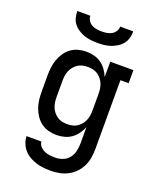

<svg xmlns="http://www.w3.org/2000/svg" viewBox="-172 -839 944 1161"><g transform="rotate(20 300.0 -258.5)"><path d="M297 223Q274 223 250.5 220.5Q227 218 204.5 211Q182 204 161 192Q140 180 124.5 162.5Q109 145 100 122.5Q91 100 90 76H186Q187 94 199.5 107.5Q212 121 228.5 128Q245 135 262.5 137Q280 139 297 139Q322 139 346 129.5Q370 120 385.5 100Q401 80 406.5 55Q412 30 412 5V-99Q403 -76 388 -55Q373 -34 352.5 -19.5Q332 -5 307 1.5Q282 8 257 8Q231 8 205 1Q179 -6 158 -21.5Q137 -37 122 -59.5Q107 -82 98.5 -106.5Q90 -131 87 -157.5Q84 -184 84 -210V-310Q84 -336 87 -362.5Q90 -389 98.5 -413.5Q107 -438 122 -460.5Q137 -483 158 -498.5Q179 -514 205 -521Q231 -528 257 -528Q282 -528 307 -521.5Q332 -515 352.5 -500.5Q373 -486 388 -465Q403 -444 412 -421V-520H561V-436H508V5Q508 34 503.5 62.5Q499 91 486.5 117Q474 143 454 164Q434 185 408.5 198.5Q383 212 354.5 217.5Q326 223 297 223ZM296 -76Q313 -76 329.5 -79.5Q346 -83 360 -92.5Q374 -102 384.5 -115Q395 -128 401.5 -144Q408 -160 410 -176.5Q412 -193 412 -210V-310Q412 -327 410 -343.5Q408 -360 401.5 -376Q395 -392 384.5 -405Q374 -418 360 -427.5Q346 -437 329.5 -440.5Q313 -444 296 -444Q279 -444 262.5 -440.5Q246 -437 232 -427.5Q218 -418 207.5 -405Q197 -392 190.5 -376Q184 -360 182 -343.5Q180 -327 180 -310V-210Q180 -193 182 -176.5Q184 -160 190.5 -144Q197 -128 207.5 -115Q218 -102 232 -92.5Q246 -83 262.5 -79.5Q279 -76 296 -76ZM300 -600Q278 -600 256.5 -602.5Q235 -605 215 -612Q195 -619 176.5 -630.5Q158 -642 144.5 -659Q131 -676 125.5 -697Q120 -718 120 -740H204Q204 -724 213 -709.5Q222 -695 236.5 -687Q251 -679 267.5 -676.5Q284 -674 300 -674Q316 -674 332.5 -676.5Q349 -679 363.5 -687Q378 -695 387 -709.5Q396 -724 396 -740H480Q480 -718 474.5 -697Q469 -676 455.5 -659Q442 -642 423.5 -630.5Q405 -619 385 -612Q365 -605 343.5 -602.5Q322 -600 300 -600Z"/></g></svg>

Font: Iosevka HT Medium Extended
Style: Regular
Weight: 500
Width: 7
Monospace: yes
Designer: Belleve Invis
Foundry: Belleve Invis
Version: Version 32.3.0; ttfautohint (v1.8.4)